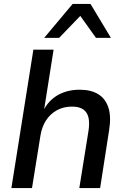

<svg xmlns="http://www.w3.org/2000/svg" viewBox="-20 -958 644 978"><path d="M38 0 150 -705H253L203 -389H198Q225 -445 273.5 -473Q322 -501 386 -501Q443 -501 480 -478.5Q517 -456 532 -410.5Q547 -365 536 -296L490 0H384L431 -293Q437 -333 430.5 -360Q424 -387 403.5 -401Q383 -415 347 -415Q303 -415 269 -396Q235 -377 214 -344Q193 -311 186 -267L143 0ZM205 -765 350 -938H441L545 -765H469L389 -877L281 -765Z"/></svg>

Font: Nunito Sans 10pt SemiBold
Style: Italic
Weight: 600
Italic angle: -9°
Designer: Vernon Adams
Foundry: Vernon Adams
Version: Version 3.101;gftools[0.9.27]